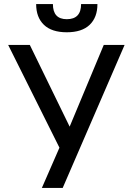

<svg xmlns="http://www.w3.org/2000/svg" viewBox="-20 -920 650 940"><path d="M271 -197 20 -700H126L321 -300L488 -700H590L287 0H185ZM307 -762Q233 -762 195 -798.5Q157 -835 157 -900H239Q239 -826 307 -826Q377 -826 377 -900H457Q457 -835 419 -798.5Q381 -762 307 -762Z"/></svg>

Font: PT Root UI Web Medium
Style: Regular
Weight: 500
Designer: Vitaly Kuzmin
Foundry: ParaType Ltd.
Version: Version 1.001W